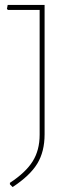

<svg xmlns="http://www.w3.org/2000/svg" viewBox="-20 -657 308 775"><path d="M160 -637V-115Q160 -45 130.5 3.5Q101 52 31 98L20 87V81Q84 39 112 -6Q140 -51 140 -113V-617H12L8 -621L11 -637Z"/></svg>

Font: Alegreya Sans Thin
Style: Regular
Weight: 100
Designer: Juan Pablo del Peral
Foundry: Huerta Tipografica
Version: Version 2.007